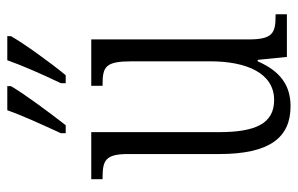

<svg xmlns="http://www.w3.org/2000/svg" viewBox="-165 -641 816 526"><g transform="rotate(-90 243.0 -378.0)"><path d="M278 -619V-606H300C337 -651 387 -721 407 -756V-766H341C325 -721 304 -674 278 -619ZM141 -619V-606H163C198 -651 250 -721 270 -756V-766H204C188 -721 166 -674 141 -619ZM215 10C272 10 311 -18 338 -80H342L350 0H467V-31H464C416 -31 398 -38 398 -105V-536H271V-505H274C324 -505 338 -497 338 -424V-210C338 -111 306 -35 232 -35C168 -35 144 -85 144 -186V-536H15V-505H19C67 -505 84 -497 84 -435V-185C84 -46 130 10 215 10Z"/></g></svg>

Font: Noto Serif Devanagari ExtraCondensed Light
Style: Regular
Weight: 300
Width: 2
Designer: Universal Thirst, Indian Type Foundry and the Monotype Design Team
Foundry: Monotype Imaging Inc.
Version: Version 2.004